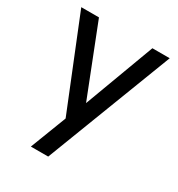

<svg xmlns="http://www.w3.org/2000/svg" viewBox="-167 -610 855 921"><g transform="rotate(30 260.0 -150.0)"><path d="M217 0 15 -500H113L265 -113L409 -500H505L236 200H140Z"/></g></svg>

Font: Retni Sans Medium
Style: Regular
Weight: 500
Designer: Vitaly Kuzmin
Foundry: ParaType Ltd.
Version: Version 1.00;March 2, 2019;FontCreator 11.5.0.2425 64-bit; t